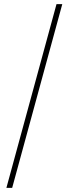

<svg xmlns="http://www.w3.org/2000/svg" viewBox="-20 -768 362 931"><path d="M254 -748H282L39 143H11Z"/></svg>

Font: IBM Plex Serif ExtLt
Style: Regular
Weight: 200
Designer: Mike Abbink, Paul van der Laan, Pieter van Rosmalen
Foundry: Bold Monday
Version: Version 3.001